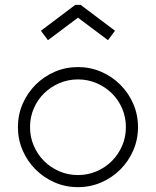

<svg xmlns="http://www.w3.org/2000/svg" viewBox="-20 -779 644 793"><path d="M398 -25.5Q353 -6 302 -6Q251 -6 206 -25.5Q161 -45 127 -79Q93 -113 73.5 -158Q54 -203 54 -254Q54 -305 73.5 -350Q93 -395 127 -429Q161 -463 206 -482.5Q251 -502 302 -502Q353 -502 398 -482.5Q443 -463 477 -429Q511 -395 530.5 -350Q550 -305 550 -254Q550 -203 530.5 -158Q511 -113 477 -79Q443 -45 398 -25.5ZM379 -435.5Q343 -451 302 -451Q261 -451 225 -435.5Q189 -420 162 -393.5Q135 -367 119.5 -331Q104 -295 104 -254Q104 -213 119.5 -177Q135 -141 162 -114Q189 -87 225 -71.5Q261 -56 302 -56Q343 -56 379 -71.5Q415 -87 442 -114Q469 -141 484.5 -177Q500 -213 500 -254Q500 -295 484.5 -331Q469 -367 442 -393.5Q415 -420 379 -435.5ZM178 -613 302 -706 426 -613 455 -652 313 -759H291L149 -652Z"/></svg>

Font: Leon Sans
Style: Light
Weight: 300
Designer: Jongmin Kim
Version: Version 1.2